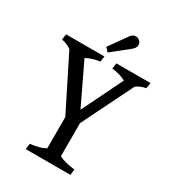

<svg xmlns="http://www.w3.org/2000/svg" viewBox="-203 -961 963 1071"><g transform="rotate(30 278.5 -426.0)"><path d="M236 -64V-265L66 -605Q42 -623 4 -631L9 -667H256L251 -631Q199 -624 164 -604L289 -343L417 -605Q379 -625 328 -631L333 -667H553L547 -631Q511 -624 486 -605L324 -277V-64Q358 -45 426 -37L422 0H134L139 -37Q171 -41 193 -46.5Q215 -52 236 -64ZM321 -835Q334 -852 353 -852Q367 -852 378 -841.5Q389 -831 389 -817Q389 -806 383 -797Q377 -788 364 -778L260 -695L238 -719Z"/></g></svg>

Font: Caladea
Style: Regular
Weight: 400
Designer: Carolina Giovagnoli and Andres Torresi
Foundry: Carolina Giovagnoli & Andres Torresi
Version: Version 1.001